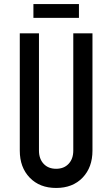

<svg xmlns="http://www.w3.org/2000/svg" viewBox="-20 -915 556 951"><path d="M438 -750V-169Q438 -86 389 -35Q340 16 258 16Q176.5 16 127.2 -35Q78 -86 78 -169V-750H173V-169Q173 -128.5 196 -103.8Q219 -79 258 -79Q297 -79 320 -103.8Q343 -128.5 343 -169V-750ZM145.5 -895H371V-826.5H145.5Z"/></svg>

Font: Mohave Medium
Style: Regular
Weight: 500
Designer: Gumpita Rahayu
Foundry: Tokotype
Version: Version 2.003